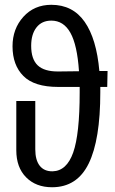

<svg xmlns="http://www.w3.org/2000/svg" viewBox="-20 -768 480 800"><path d="M428.2 -472.2 426.8 -405.8H397.9V-382.8Q397.9 -185.5 349.6 -86.7Q301.3 12.2 196.8 12.2Q129.9 12.2 88.9 -29.1Q47.9 -70.3 47.9 -142.1V-347.2H127V-146Q127 -101.1 145.5 -77.4Q164.1 -53.7 199.2 -54.2Q257.8 -55.7 284.9 -132.3Q312 -209 312 -382.8V-405.8H222.2Q123 -405.8 77.6 -451.2Q32.2 -496.6 32.2 -575.2Q32.2 -647.9 77.4 -698Q122.6 -748 193.8 -748Q283.2 -748 332.8 -677Q382.3 -606 394 -472.2ZM223.1 -470.2 309.1 -471.2Q301.8 -580.6 273.4 -631.3Q245.1 -682.1 193.8 -682.1Q154.3 -682.1 132.1 -653.8Q109.9 -625.5 109.9 -577.1Q109.9 -521.5 137.2 -495.6Q164.6 -469.7 223.1 -470.2Z"/></svg>

Font: Fira Sans Compressed Book
Style: Regular
Weight: 350
Width: 1
Designer: Carrois Corporate & Edenspiekermann AG
Foundry: Carrois Corporate GbR & Edenspiekermann AG
Version: Version 4.203;PS 004.203;hotconv 1.0.88;makeotf.lib2.5.64775